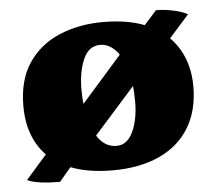

<svg xmlns="http://www.w3.org/2000/svg" viewBox="-43 -537 694 615"><g transform="rotate(-5 304.0 -229.5)"><path d="M298 9Q209 9 149 -19Q89 -47 59.5 -98.5Q30 -150 30 -220Q30 -305 67 -359.5Q104 -414 167 -440.5Q230 -467 307 -467Q399 -467 459 -437Q519 -407 548.5 -355.5Q578 -304 578 -237Q578 -159 544.5 -104Q511 -49 448 -20Q385 9 298 9ZM317 -68Q351 -68 369.5 -107.5Q388 -147 388 -204Q388 -269 374 -311.5Q360 -354 338.5 -374.5Q317 -395 292 -395Q255 -395 237.5 -354.5Q220 -314 220 -258Q220 -207 230.5 -163.5Q241 -120 263 -94Q285 -68 317 -68ZM410 -412 480 -490Q508 -490 537 -483.5Q566 -477 581 -468L509 -387ZM192 -47 126 31Q93 31 65.5 27.5Q38 24 21 16L115 -91ZM141 -119 374 -383 449 -326 216 -64Z"/></g></svg>

Font: Vollkorn Black
Style: Regular
Weight: 900
Designer: Friedrich Althausen
Foundry: Friedrich Althausen
Version: Version 5.000